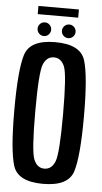

<svg xmlns="http://www.w3.org/2000/svg" viewBox="-58 -882 490 924"><g transform="rotate(5 187.0 -420.5)"><path d="M185.5 4.5Q63.5 4.5 40.5 -69.8Q17.5 -144 17.5 -337.5Q17.5 -530.5 40.5 -605.2Q63.5 -680 185.8 -680Q308 -680 331 -605.2Q354 -530.5 354 -337.5Q354 -144 331 -69.8Q308 4.5 185.5 4.5ZM185.5 -69Q221 -69 237 -108.8Q253 -148.5 253 -337.5Q253 -528 237 -567.2Q221 -606.5 185.5 -606.5Q150.5 -606.5 134.5 -567.2Q118.5 -528 118.5 -337.5Q118.5 -148.5 134.5 -108.8Q150.5 -69 185.5 -69ZM245.5 -704.5Q232 -704.5 222.2 -714.2Q212.5 -724 212.5 -737.5Q212.5 -751 222.2 -760.8Q232 -770.5 245.5 -770.5Q259 -770.5 268.8 -760.8Q278.5 -751 278.5 -737.5Q278.5 -724 268.8 -714.2Q259 -704.5 245.5 -704.5ZM128 -704.5Q114 -704.5 104.5 -714.2Q95 -724 95 -737.5Q95 -751 104.5 -760.8Q114 -770.5 128 -770.5Q141.5 -770.5 151 -760.8Q160.5 -751 160.5 -737.5Q160.5 -724 151 -714.2Q141.5 -704.5 128 -704.5ZM89.5 -807V-846.5H285V-807Z"/></g></svg>

Font: Anybody Condensed Medium
Style: Regular
Weight: 500
Width: 3
Designer: Tyler Finck
Foundry: Etcetera Type Company
Version: Version 1.010; ttfautohint (v1.8.3) -l 8 -r 50 -G 200 -x 14 